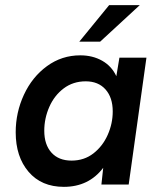

<svg xmlns="http://www.w3.org/2000/svg" viewBox="-20 -717 620 746"><path d="M41 -203Q41 -280 73 -349Q105 -418 162.5 -460Q220 -502 292 -502Q340 -502 377 -481Q414 -460 432 -421L444 -493H549L480 0H374L381 -65Q325 9 228 9Q141 9 91 -49.5Q41 -108 41 -203ZM418 -284Q418 -338 390 -369.5Q362 -401 313 -401Q264 -401 227.5 -373.5Q191 -346 171.5 -301.5Q152 -257 152 -209Q152 -155 180 -124Q208 -93 258 -93Q307 -93 343 -121Q379 -149 398.5 -193Q418 -237 418 -284ZM404 -697H523L369 -555H288Z"/></svg>

Font: Hanken Grotesk SemiBold
Style: Italic
Weight: 600
Italic angle: -8°
Designer: Alfredo Marco Pradil
Foundry: Hanken Design Co.
Version: Version 3.014